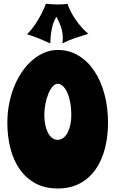

<svg xmlns="http://www.w3.org/2000/svg" viewBox="-20 -995 629 1045"><path d="M567.9 -327.1Q567.9 -252.9 551.3 -187.7Q534.7 -122.6 501 -74Q467.3 -25.4 415.8 2.7Q364.3 30.8 293.9 30.8Q224.1 30.8 172.6 2.7Q121.1 -25.4 87.2 -74Q53.2 -122.6 36.6 -187.7Q20 -252.9 20 -327.1Q20 -381.8 30.3 -432.6Q40.5 -483.4 58.6 -527.3Q76.7 -571.3 102.1 -607.4Q127.4 -643.6 158 -669.2Q188.5 -694.8 222.9 -709Q257.3 -723.1 293.9 -723.1Q355.5 -723.1 406 -693.1Q456.5 -663.1 492.4 -609.9Q528.3 -556.6 548.1 -484.4Q567.9 -412.1 567.9 -327.1ZM368.2 -369.1Q368.2 -405.8 362.3 -436.8Q356.4 -467.8 346.4 -490.5Q336.4 -513.2 322.8 -526.1Q309.1 -539.1 293.9 -539.1Q279.3 -539.1 266.1 -523.7Q252.9 -508.3 242.9 -483.9Q232.9 -459.5 227.1 -429.2Q221.2 -398.9 221.2 -369.1Q221.2 -340.3 226.3 -315.7Q231.4 -291 240.7 -272.9Q250 -254.9 263.4 -244.4Q276.9 -233.9 293.9 -233.9Q310.5 -233.9 324.5 -244.4Q338.4 -254.9 347.9 -272.9Q357.4 -291 362.8 -315.7Q368.2 -340.3 368.2 -369.1ZM460.9 -811Q425.8 -800.3 388.9 -788.1Q352.1 -775.9 319.8 -758.8Q320.8 -766.6 321.3 -773.9Q321.8 -781.2 321.8 -788.6Q321.8 -818.8 312 -848.1Q302.2 -877.4 287.1 -903.8Q277.3 -889.2 271 -870.8Q264.6 -852.5 261 -833Q257.3 -813.5 255.6 -794.4Q253.9 -775.4 253.9 -758.8Q223.1 -772.9 191.2 -785.9Q159.2 -798.8 127 -808.6Q143.1 -823.7 158.2 -844Q173.3 -864.3 186.8 -886.5Q200.2 -908.7 211.2 -931.4Q222.2 -954.1 230 -974.6Q245.6 -973.1 261.5 -971.9Q277.3 -970.7 293.9 -970.7Q306.6 -970.7 320.6 -971.4Q334.5 -972.2 347.2 -974.6Q354.5 -952.6 366.5 -929.7Q378.4 -906.7 393.6 -885.3Q408.7 -863.8 425.8 -844.7Q442.9 -825.7 460.9 -811Z"/></svg>

Font: Spicy Rice
Style: Regular
Weight: 400
Version: Version 1.000